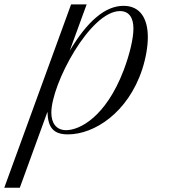

<svg xmlns="http://www.w3.org/2000/svg" viewBox="-219 -615 843 892"><path d="M-199.2 257.3H-127L1.5 -95.7C3.4 -21 30.3 9.3 96.7 9.3C218.8 9.3 375.5 -90.8 441.9 -293.5C458.5 -344.7 467.8 -398.9 467.8 -442.4C467.8 -524.9 435.1 -587.9 355 -587.9C270.5 -587.9 188 -518.1 105 -379.4L183.6 -594.7H111.3ZM338.4 -563.5C380.9 -563.5 400.9 -532.2 400.9 -482.4C400.9 -436.5 383.8 -363.3 355.5 -288.6C272.5 -71.3 150.9 -10.3 88.4 -10.3C40.5 -10.3 19.5 -45.4 19.5 -91.3C19.5 -225.1 199.7 -563.5 338.4 -563.5Z"/></svg>

Font: Petit Formal Script
Style: Regular
Weight: 400
Designer: Pablo Impallari, Brenda Gallo, Rodrigo Fuenzalida
Foundry: Pablo Impallari, Brenda Gallo, Rodrigo Fuenzalida
Version: Version 1.001